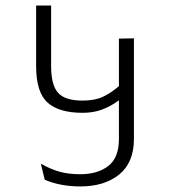

<svg xmlns="http://www.w3.org/2000/svg" viewBox="-20 -654 612 691"><path d="M462 -516V-154Q462 -69 409 -26Q356 17 269 17Q198 17 141 -7L127 -65Q160 -46 192.5 -36.5Q225 -27 269 -27Q331 -27 369.5 -56.5Q408 -86 408 -154V-293Q378 -271 347 -259.5Q316 -248 277 -248Q192 -248 151 -285Q110 -322 110 -416V-634H164V-416Q164 -348 189 -320Q214 -292 277 -292Q321 -292 350 -305.5Q379 -319 408 -344V-515Z"/></svg>

Font: Biryani UltraLight
Style: Regular
Weight: 250
Designer: Dan Reynolds and Mathieu Réguer
Foundry: Dan Reynolds and Mathieu Réguer
Version: Version 1.003; ttfautohint (v1.1) -l 5 -r 5 -G 72 -x 0 -D la